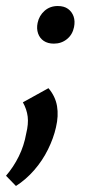

<svg xmlns="http://www.w3.org/2000/svg" viewBox="-28 -419 319 638"><path d="M25 199 -8 165Q17 136 34.5 100.5Q52 65 59 25Q67 -7 64 -31.5Q61 -56 48 -79L133 -126Q156 -99 161.5 -66.5Q167 -34 158 4Q150 40 131.5 77.5Q113 115 85.5 146.5Q58 178 25 199ZM151 -274Q131 -274 117.5 -283Q104 -292 98.5 -308Q93 -324 97 -343Q102 -367 120 -383Q138 -399 164 -399Q185 -399 198 -389.5Q211 -380 216.5 -364.5Q222 -349 218 -329Q213 -304 194.5 -289Q176 -274 151 -274Z"/></svg>

Font: Ysabeau SemiBold
Style: Italic
Weight: 600
Italic angle: -12°
Designer: Christian Thalmann (Catharsis Fonts)
Version: Version 2.002